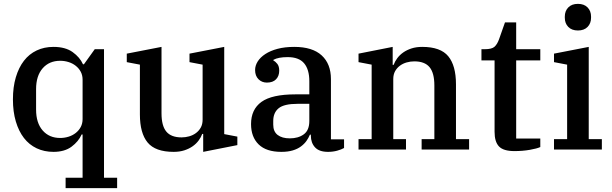

<svg xmlns="http://www.w3.org/2000/svg" viewBox="-20 -775 3170 995"><path d="M320 146H408V-78H403Q387 -42 351 -15Q315 12 257 12Q209 12 170 -6.5Q131 -25 104 -60Q77 -95 62 -145.5Q47 -196 47 -260Q47 -324 62 -374.5Q77 -425 104 -460Q131 -495 170 -513.5Q209 -532 257 -532Q319 -532 356.5 -505Q394 -478 410 -442H415L471 -520H519V146H587V200H320ZM292 -60Q314 -60 335 -66.5Q356 -73 372.5 -86Q389 -99 398.5 -117Q408 -135 408 -158V-362Q408 -385 398.5 -403Q389 -421 372.5 -434Q356 -447 335 -453.5Q314 -460 292 -460Q235 -460 201 -421Q167 -382 167 -313V-207Q167 -138 201 -99Q235 -60 292 -60Z M880 12Q785 12 745 -36.5Q705 -85 705 -182V-440L637 -453V-497L817 -532V-188Q817 -123 842 -93Q867 -63 921 -63Q941 -63 960.5 -68.5Q980 -74 995.5 -85.5Q1011 -97 1020.5 -114Q1030 -131 1030 -155V-440L962 -453V-497L1142 -532V-80L1210 -67V-23L1033 12V-81H1028Q1022 -64 1009.5 -47Q997 -30 978.5 -17Q960 -4 935.5 4Q911 12 880 12Z M1438 12Q1360 12 1320.5 -26.5Q1281 -65 1281 -132Q1281 -208 1335 -247Q1389 -286 1511 -286H1583V-354Q1583 -415 1556 -447Q1529 -479 1471 -479Q1422 -479 1397 -465V-461Q1408 -456 1417.5 -443.5Q1427 -431 1427 -409Q1427 -381 1410.5 -364Q1394 -347 1363 -347Q1337 -347 1319.5 -364.5Q1302 -382 1302 -412Q1302 -435 1315.5 -456.5Q1329 -478 1355 -495Q1381 -512 1418.5 -522Q1456 -532 1505 -532Q1599 -532 1647 -488Q1695 -444 1695 -365V-53H1763V-8Q1749 0 1727 6Q1705 12 1680 12Q1634 12 1612.5 -11.5Q1591 -35 1591 -72V-77H1586Q1579 -60 1568 -44.5Q1557 -29 1539.5 -16Q1522 -3 1497 4.5Q1472 12 1438 12ZM1482 -58Q1526 -58 1554.5 -79Q1583 -100 1583 -148V-237H1523Q1452 -237 1424 -214Q1396 -191 1396 -148V-129Q1396 -93 1419 -75.5Q1442 -58 1482 -58Z M1838 -54H1906V-440L1838 -453V-497L2015 -532V-439H2020Q2026 -456 2038.5 -473Q2051 -490 2069.5 -503Q2088 -516 2112.5 -524Q2137 -532 2168 -532Q2263 -532 2303 -483.5Q2343 -435 2343 -338V-54H2411V0H2165V-54H2231V-332Q2231 -397 2206 -427Q2181 -457 2127 -457Q2107 -457 2087.5 -451.5Q2068 -446 2052.5 -434.5Q2037 -423 2027.5 -406Q2018 -389 2018 -365V-54H2084V0H1838Z M2646 8Q2589 8 2566 -16Q2543 -40 2543 -92V-462H2475V-520H2492Q2529 -520 2543 -533Q2557 -546 2566 -571L2597 -659H2655V-520H2780V-462H2655V-57H2780V-13Q2763 -5 2725.5 1.5Q2688 8 2646 8Z M2975 -617Q2943 -617 2925 -635.5Q2907 -654 2907 -683V-689Q2907 -718 2925 -736.5Q2943 -755 2975 -755Q3007 -755 3025 -736.5Q3043 -718 3043 -689V-683Q3043 -654 3025 -635.5Q3007 -617 2975 -617ZM2851 -54H2919V-440L2851 -453V-497L3031 -532V-54H3099V0H2851Z"/></svg>

Font: IBM Plex Serif Medium
Style: Regular
Weight: 500
Designer: Mike Abbink, Paul van der Laan, Pieter van Rosmalen
Foundry: Bold Monday
Version: Version 2.5